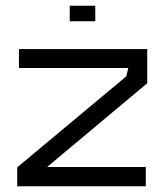

<svg xmlns="http://www.w3.org/2000/svg" viewBox="-20 -649 573 669"><path d="M144 -67H488V0H40V-66L420 -383L427 -412H46V-478H493V-359ZM223 -629H312V-575H223Z"/></svg>

Font: Turret Road Medium
Style: Regular
Weight: 500
Designer: Noponies
Foundry: Noponies
Version: Version 1.001; ttfautohint (v1.8)